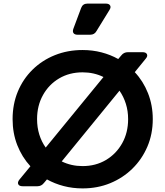

<svg xmlns="http://www.w3.org/2000/svg" viewBox="-20 -1035 918 1067"><path d="M106 0Q87 0 81.5 -11Q76 -22 88 -37L149 -111Q102 -162 76 -228.5Q50 -295 50 -373Q50 -456 79 -526Q108 -596 161 -648Q214 -700 285 -728.5Q356 -757 439 -757Q494 -757 544 -744Q594 -731 637 -707L654 -727Q668 -745 691 -745H772Q791 -745 796.5 -734Q802 -723 790 -709L729 -634Q776 -584 802.5 -517Q829 -450 829 -373Q829 -290 799 -220Q769 -150 716 -98Q663 -46 592.5 -17Q522 12 439 12Q384 12 334 -1Q284 -14 241 -38L224 -18Q210 0 188 0ZM186 -373Q186 -327 198.5 -287Q211 -247 234 -215L555 -607Q502 -633 439 -633Q366 -633 309 -599.5Q252 -566 219 -507Q186 -448 186 -373ZM439 -112Q512 -112 569 -146Q626 -180 659 -239Q692 -298 692 -373Q692 -418 679.5 -458Q667 -498 644 -531L323 -138Q376 -112 439 -112ZM411 -842Q395 -842 388.5 -851Q382 -860 388 -876L431 -991Q440 -1015 466 -1015H568Q586 -1015 592 -1004.5Q598 -994 588 -979L516 -862Q505 -842 481 -842Z"/></svg>

Font: Pitagon Sans Text
Style: Bold
Weight: 700
Designer: Travis Tran
Foundry: Pitagon
Version: Version 1.001; ttfautohint (v1.8.4.7-5d5b);gftools[0.9.26]